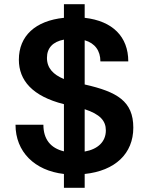

<svg xmlns="http://www.w3.org/2000/svg" viewBox="-20 -820 709 916"><path d="M384 -299C457 -275 485 -244 485 -198C485 -144 447 -108 384 -97ZM285 -443C234 -464 204 -495 204 -544C204 -591 232 -621 285 -631ZM384 -800H285V-735C149 -721 70 -649 70 -535C70 -437 134 -361 285 -323V-98C222 -113 187 -155 187 -225H54C54 -96 145 -6 285 10V76H384V10C529 -5 616 -87 616 -211C616 -337 539 -382 384 -417V-628C433 -614 459 -578 459 -527H592C592 -645 517 -720 384 -735Z"/></svg>

Font: Perun SemiBold
Style: Regular
Weight: 600
Foundry: Copyright (c) Stefan Peev, Context Ltd, 2016
Version: Version 1.089